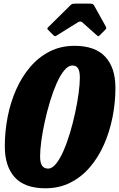

<svg xmlns="http://www.w3.org/2000/svg" viewBox="-20 -1020 656 1058"><path d="M201 -158.5Q201 -122.5 212 -106.8Q223 -91 245 -91Q267.5 -91 289 -117.8Q310.5 -144.5 330 -189Q349.5 -233.5 365.8 -288Q382 -342.5 394.2 -399Q406.5 -455.5 413.2 -505.8Q420 -556 420 -591.5Q420 -627.5 410.2 -643.2Q400.5 -659 378.5 -659Q356 -659 334 -632.2Q312 -605.5 292.2 -561Q272.5 -516.5 256 -462Q239.5 -407.5 227 -351Q214.5 -294.5 207.8 -244.2Q201 -194 201 -158.5ZM230.5 17.5Q116 17.5 61.2 -43Q6.5 -103.5 6.5 -213.5Q6.5 -296 22.2 -376.2Q38 -456.5 69.2 -527Q100.5 -597.5 146.8 -651.5Q193 -705.5 254 -736.5Q315 -767.5 390.5 -767.5Q504.5 -767.5 560.2 -707Q616 -646.5 616 -536.5Q616 -454 600 -373.8Q584 -293.5 552.8 -223Q521.5 -152.5 475.2 -98.5Q429 -44.5 367.5 -13.5Q306 17.5 230.5 17.5ZM273.5 -826.5 245 -855.5Q240 -861 240.8 -863.5Q241.5 -866 247.5 -872L368.5 -991.5Q374.5 -997.5 380.2 -998.8Q386 -1000 397 -1000H476Q492.5 -1000 497.5 -991.5L564 -872Q568.5 -865 560 -856L530 -826Q523.5 -819.5 521.2 -820.2Q519 -821 513.5 -825.5L434 -896.5Q423.5 -906 409 -897L291 -823.5Q284 -819.5 280.8 -821Q277.5 -822.5 273.5 -826.5Z"/></svg>

Font: Besley* Condensed Heavy
Style: Italic
Weight: 800
Width: 3
Italic angle: -13°
Designer: Owen Earl
Foundry: indestructible type*
Version: Version 3.000; ttfautohint (v1.8.3)